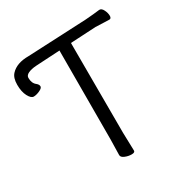

<svg xmlns="http://www.w3.org/2000/svg" viewBox="-189 -839 934 979"><g transform="rotate(-30 277.5 -349.5)"><path d="M326 0Q326 11 306.5 11Q287 11 268 3Q249 -5 249 -18L251 -107L252 -632L110 -624Q81 -622 63 -613.5Q45 -605 45 -590Q45 -558 65 -543Q77 -533 77 -522.5Q77 -512 57 -503Q37 -494 21.5 -494Q6 -494 -8 -520.5Q-22 -547 -22 -588Q-22 -629 -3 -649Q31 -686 101 -686L447 -702Q470 -704 494 -706Q518 -708 530 -710H533Q545 -710 554 -692Q563 -674 563 -657.5Q563 -641 551 -641L471 -644L322 -636L323 -106Z"/></g></svg>

Font: LXGW Bright TC
Style: Regular
Weight: 400
Designer: Christian Thalmann (Catharsis Fonts)
Foundry: LXGW / Christian Thalmann (Catharsis Fonts) / Fontworks Inc.
Version: Version 5.501